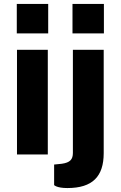

<svg xmlns="http://www.w3.org/2000/svg" viewBox="-20 -782 613 972"><path d="M66 -530V0H222V-530ZM65 -762V-613H224V-762ZM505 -530H349V-8C349 25 335 41 293 47L254 51V155C254 155 267 170 321 170C449 170 505 111 505 -7ZM347 -762V-613H506V-762Z"/></svg>

Font: Cheyenne Sans
Style: Bold
Weight: 700
Designer: The Public Sans project authors (U.S. Web Design System), Libre Franklin designed by Pablo Impallari and Rodrigo Fuenzal
Foundry: The Cheyenne Sans Project Authors
Version: Version 2.007